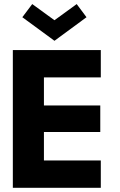

<svg xmlns="http://www.w3.org/2000/svg" viewBox="-20 -900 574 920"><path d="M41.5 -660H463V-529H190.5V-394.5H460.5V-267.5H190.5V-131H463V0H41.5ZM241 -704.5 87 -817.5 134.5 -880.5 241 -803 347.5 -880.5 394.5 -817.5Z"/></svg>

Font: League Spartan Thin
Style: Bold
Weight: 700
Version: Version 2.002